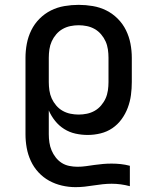

<svg xmlns="http://www.w3.org/2000/svg" viewBox="-20 -548 640 791"><path d="M291 223Q263 223 235 216.5Q207 210 182.5 196.5Q158 183 138.5 162Q119 141 107 115Q95 89 90 61Q85 33 85 5V-310Q85 -339 90.5 -368Q96 -397 109 -423.5Q122 -450 143 -471Q164 -492 190 -505Q216 -518 245.5 -523Q275 -528 304 -528Q333 -528 362.5 -523Q392 -518 418 -505Q444 -492 465 -471Q486 -450 499 -423.5Q512 -397 517.5 -368Q523 -339 523 -310V-210Q523 -183 519.5 -156.5Q516 -130 506.5 -104.5Q497 -79 481 -57Q465 -35 443 -20Q421 -5 394.5 1.5Q368 8 341 8Q316 8 291 2.5Q266 -3 244.5 -16.5Q223 -30 207 -50Q191 -70 181 -93V5Q181 22 183.5 39Q186 56 192.5 71.5Q199 87 209.5 100.5Q220 114 234 123Q248 132 265 135.5Q282 139 299 139Q317 139 334.5 136.5Q352 134 369.5 131.5Q387 129 404.5 127.5Q422 126 440 126Q459 126 477.5 128Q496 130 515 135V219Q496 214 477.5 211.5Q459 209 440 209Q422 209 403 211Q384 213 365.5 216Q347 219 328.5 221Q310 223 291 223ZM304 -76Q321 -76 338 -79.5Q355 -83 370 -91.5Q385 -100 396.5 -113.5Q408 -127 415 -142.5Q422 -158 424.5 -175.5Q427 -193 427 -210V-310Q427 -327 424.5 -344.5Q422 -362 415 -377.5Q408 -393 396.5 -406.5Q385 -420 370 -428.5Q355 -437 338 -440.5Q321 -444 304 -444Q287 -444 270 -440.5Q253 -437 238 -428.5Q223 -420 211.5 -406.5Q200 -393 193 -377.5Q186 -362 183.5 -344.5Q181 -327 181 -310V-210Q181 -193 183.5 -175.5Q186 -158 193 -142.5Q200 -127 211.5 -113.5Q223 -100 238 -91.5Q253 -83 270 -79.5Q287 -76 304 -76Z"/></svg>

Font: Iosevka Fixed Curly Md Ex
Style: Regular
Weight: 500
Width: 7
Monospace: yes
Designer: Belleve Invis
Foundry: Belleve Invis
Version: Version 30.1.2